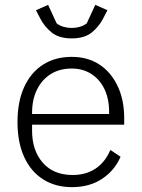

<svg xmlns="http://www.w3.org/2000/svg" viewBox="-20 -758 583 790"><path d="M276 12Q208 12 157.5 -20Q107 -52 79.5 -112Q52 -172 52 -256Q52 -340 79.5 -400Q107 -460 157 -492Q207 -524 275 -524Q341 -524 389 -492.5Q437 -461 464 -404Q491 -347 491 -272V-245H112V-220Q112 -139 156 -88.5Q200 -38 279 -38Q334 -38 373.5 -64.5Q413 -91 434 -141L476 -113Q452 -57 400.5 -22.5Q349 12 276 12ZM275 -476Q225 -476 188.5 -453Q152 -430 132 -389Q112 -348 112 -294V-289H429V-297Q429 -351 410 -391Q391 -431 356 -453.5Q321 -476 275 -476ZM275 -600Q223 -600 193 -624Q163 -648 145 -683L128 -716L178 -738L213 -662Q226 -652 242 -647.5Q258 -643 275 -643Q292 -643 308 -647.5Q324 -652 337 -662L372 -738L422 -716L405 -683Q387 -648 357 -624Q327 -600 275 -600Z"/></svg>

Font: IBM Plex Sans Light
Style: Regular
Weight: 300
Designer: Mike Abbink, Paul van der Laan, Pieter van Rosmalen
Foundry: Bold Monday
Version: Version 3.201